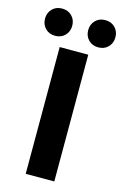

<svg xmlns="http://www.w3.org/2000/svg" viewBox="-157 -897 616 954"><g transform="rotate(15 151.0 -420.0)"><path d="M77 0V-652H224V0ZM90.5 -720Q71 -700 40 -700Q9 -700 -10.5 -720Q-30 -740 -30 -770Q-30 -800 -10.5 -820Q9 -840 40 -840Q71 -840 90.5 -820Q110 -800 110 -770Q110 -740 90.5 -720ZM312.5 -720Q293 -700 262 -700Q231 -700 211.5 -720Q192 -740 192 -770Q192 -800 211.5 -820Q231 -840 262 -840Q293 -840 312.5 -820Q332 -800 332 -770Q332 -740 312.5 -720Z"/></g></svg>

Font: Toshiba Sans
Style: Bold
Weight: 700
Designer: Paul D. Hunt
Foundry: Toshiba Corporation
Version: Version 2.020;PS 2.0;hotconv 1.0.86;makeotf.lib2.5.63406